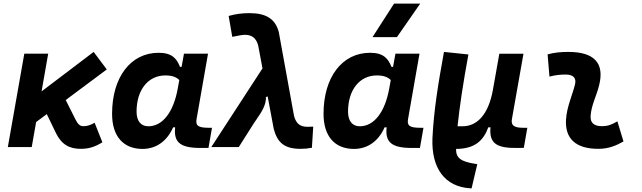

<svg xmlns="http://www.w3.org/2000/svg" viewBox="-20 -815 3556 1064"><path d="M23.4 0H155.8L180.2 -138.7L239.3 -182.6L290 -77.6C321.8 -12.2 366.7 9.8 427.7 9.8C471.2 9.8 505.4 -0.5 547.4 -26.4L504.4 -134.8C480.5 -121.1 462.9 -115.7 441.9 -115.7C422.9 -115.7 411.1 -127 397.9 -153.8L344.2 -260.7L571.8 -430.2L499 -527.3L210.4 -308.6L247.1 -517.6H114.7Z M986.3 -444.3H977.5C959.5 -490.7 933.1 -522.5 858.9 -522.5C704.1 -522.5 601.1 -387.2 601.1 -184.1C601.1 -60.5 662.6 10.3 770 10.3C845.2 10.3 905.8 -32.7 939.5 -109.4H950.7C941.4 -25.9 979.5 4.9 1090.8 4.9H1135.3L1154.8 -106.9H1136.2C1075.2 -106.9 1063.5 -120.6 1069.3 -154.8L1132.8 -517.6H999.5ZM896.5 -397C936.5 -397 958 -386.7 973.6 -371.6L965.3 -325.7C941.4 -191.9 880.4 -115.2 801.8 -115.2C760.7 -115.2 736.8 -144.5 736.8 -196.3C736.8 -316.9 800.8 -397 896.5 -397Z M1646 9.8C1667.5 9.8 1685.5 8.3 1708.5 3.9L1715.8 -113.3C1700.2 -112.8 1691.4 -112.3 1685.1 -112.3C1642.6 -112.3 1621.1 -129.4 1609.4 -172.9L1524.9 -637.7C1505.9 -709.5 1455.1 -742.2 1363.3 -742.2C1321.3 -742.2 1284.7 -737.3 1247.1 -726.6L1267.1 -610.8C1304.2 -618.7 1326.2 -622.1 1336.9 -622.1C1377 -622.1 1400.4 -603 1411.1 -561.5L1434.6 -436L1150.9 0H1303.2L1379.9 -121.1C1386.2 -131.8 1394 -142.6 1401.4 -153.3C1428.2 -192.4 1456.1 -233.4 1453.6 -277.3L1463.4 -280.3L1497.1 -100.1C1518.1 -22 1558.6 9.8 1646 9.8Z M2158.2 -444.3H2149.4C2131.3 -490.7 2105 -522.5 2030.8 -522.5C1876 -522.5 1772.9 -387.2 1772.9 -184.1C1772.9 -60.5 1834.5 10.3 1941.9 10.3C2017.1 10.3 2077.6 -32.7 2111.3 -109.4H2122.6C2113.3 -25.9 2151.4 4.9 2262.7 4.9H2307.1L2326.7 -106.9H2308.1C2247.1 -106.9 2235.4 -120.6 2241.2 -154.8L2304.7 -517.6H2171.4ZM2068.4 -397C2108.4 -397 2129.9 -386.7 2145.5 -371.6L2137.2 -325.7C2113.3 -191.9 2052.2 -115.2 1973.6 -115.2C1932.6 -115.2 1908.7 -144.5 1908.7 -196.3C1908.7 -316.9 1972.7 -397 2068.4 -397ZM2044.4 -609.4H2179.7L2308.6 -794.9H2163.6Z M2593.3 229 2625 94.7 2609.9 92.3C2534.2 80.1 2506.3 60.5 2507.3 10.3C2612.3 9.8 2659.2 -36.6 2686 -109.4H2698.2C2689 -15.1 2739.3 6.3 2847.7 4.9L2882.8 4.4L2902.3 -106.9H2878.4C2828.6 -106.9 2810.5 -120.6 2816.9 -155.3L2880.9 -517.1H2747.1L2712.9 -325.2V-325.7C2712.4 -323.7 2712.4 -321.3 2711.9 -319.3L2710.9 -313.5C2687 -185.1 2627.4 -115.2 2543 -115.2H2515.6C2526.4 -221.2 2545.9 -350.6 2575.7 -513.2L2440.4 -527.3C2408.2 -351.6 2383.8 -201.7 2376.5 -50.3C2369.6 118.2 2445.8 219.7 2585.4 228.5Z M3401.4 -142.6C3367.7 -123 3347.2 -115.7 3314.9 -115.7C3272 -115.7 3250.5 -134.8 3252.9 -172.4C3257.3 -234.9 3285.6 -281.2 3300.8 -345.2C3330.1 -465.3 3272.9 -527.3 3129.9 -527.3C3091.3 -527.3 3052.7 -524.4 3014.6 -513.7L3024.9 -390.6C3054.7 -398.4 3084.5 -401.9 3114.3 -401.9C3157.7 -401.9 3175.8 -382.3 3166 -345.2C3151.9 -288.1 3121.1 -222.7 3116.7 -153.3C3109.9 -46.4 3170.9 9.8 3295.9 9.8C3353 9.8 3395 -8.3 3435.1 -31.2Z"/></svg>

Font: Cascadia Mono PL
Style: Bold Italic
Weight: 700
Italic angle: -10°
Monospace: yes
Designer: Aaron Bell
Foundry: Saja Typeworks
Version: Version 2404.023